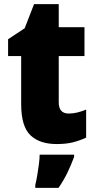

<svg xmlns="http://www.w3.org/2000/svg" viewBox="-20 -684 461 925"><path d="M311 -137Q332 -137 352.5 -142Q373 -147 395 -156V-21Q365 -7 332 1.5Q299 10 253 10Q171 10 126.5 -32.5Q82 -75 82 -182V-414H19V-495L99 -548L144 -664H263V-553H387V-414H263V-191Q263 -137 311 -137ZM337 72Q322 112 305 147.5Q288 183 262 221H150V207Q155 187 159.5 160.5Q164 134 167.5 107Q171 80 171 61H337Z"/></svg>

Font: Noto Sans Myanmar SemiCondensed Black
Style: Regular
Weight: 900
Width: 4
Designer: Monotype Design Team
Foundry: Monotype Imaging Inc.
Version: Version 2.107; ttfautohint (v1.8.4.7-5d5b)